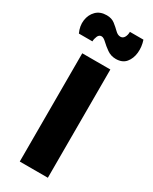

<svg xmlns="http://www.w3.org/2000/svg" viewBox="-202 -765 646 811"><g transform="rotate(30 121.0 -359.5)"><path d="M52 0V-528H189V0ZM186 -578Q162 -578 143 -591.5Q124 -605 110.5 -618Q97 -631 87 -631Q75 -631 69.5 -618Q64 -605 64 -593H-2Q-16 -623 -12 -652Q-8 -681 11 -700Q30 -719 62 -719Q86 -719 102 -706.5Q118 -694 130.5 -681.5Q143 -669 156 -669Q168 -669 174.5 -680Q181 -691 181 -707H247Q257 -677 254 -647.5Q251 -618 234.5 -598Q218 -578 186 -578Z"/></g></svg>

Font: Bricolage Grotesque 10pt Condensed Bricolage Grotesque 10pt Condensed Regular
Style: Bold
Weight: 700
Width: 3
Designer: Mathieu Triay
Foundry: Atelier Triay
Version: Version 1.000; ttfautohint (v1.8.4.7-5d5b);gftools[0.9.32]